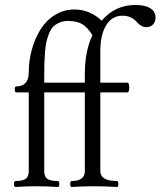

<svg xmlns="http://www.w3.org/2000/svg" viewBox="-20 -746 643 769"><path d="M267.1 2.9Q261.2 2.9 261.2 -9Q261.2 -21 267.1 -21Q319.8 -21 319.8 -61V-376H157.2V-61Q157.2 -38.1 169.7 -29.5Q182.1 -21 210.9 -21Q217.8 -21 217.8 -9Q217.8 2.9 210.9 2.9Q168.9 0 126 0Q84 0 42 2.9Q36.1 2.9 36.1 -9Q36.1 -21 42 -21Q69.8 -21 82.5 -29.5Q95.2 -38.1 95.2 -61V-376H44.9Q39.1 -376 39.1 -387.9Q39.1 -399.9 44.9 -399.9Q95.2 -399.9 95.2 -457Q95.2 -502.9 107.4 -547.1Q119.6 -591.3 141.8 -627.4Q164.1 -663.6 199.7 -685.8Q235.4 -708 277.8 -708Q311.5 -708 339.8 -695.1Q368.2 -682.1 387.2 -663.1Q440.9 -726.1 522 -726.1Q561 -726.1 582 -712.9Q603 -699.7 603 -675.8Q603 -658.7 592.8 -647.9Q582.5 -637.2 565.9 -637.2Q544.9 -637.2 525.9 -660.2Q504.4 -683.1 470.2 -683.1Q428.7 -683.1 405.3 -645Q381.8 -606.9 381.8 -541V-415H490.2Q497.6 -415 497.6 -395.5Q497.6 -376 490.2 -376H381.8V-61Q381.8 -21 448.2 -21Q454.1 -21 454.1 -9Q454.1 2.9 448.2 2.9Q403.3 0 357.9 0Q313.5 0 267.1 2.9ZM157.2 -415H319.8V-451.2Q319.8 -540 350.1 -605Q330.6 -636.7 309.3 -649.4Q288.1 -662.1 252 -662.1Q232.9 -662.1 218 -655.5Q203.1 -648.9 193.1 -639.2Q183.1 -629.4 176.3 -611.6Q169.4 -593.8 165.8 -577.9Q162.1 -562 160.2 -536.4Q158.2 -510.7 157.7 -492.4Q157.2 -474.1 157.2 -444.8Z"/></svg>

Font: Junicode SmCond Light
Style: Regular
Weight: 300
Width: 4
Designer: Peter S. Baker
Version: Version 2.206